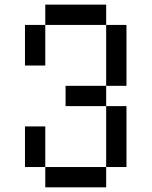

<svg xmlns="http://www.w3.org/2000/svg" viewBox="-20 -801 648 821"><path d="M173.6 -694.4V-781.2H434V-694.4ZM173.6 -694.4V-520.8H86.8V-694.4ZM434 -694.4H520.8V-434H434ZM434 -434V-347.2H260.4V-434ZM434 -347.2H520.8V-86.8H434ZM434 -86.8V0H173.6V-86.8ZM173.6 -86.8H86.8V-260.4H173.6Z"/></svg>

Font: 8-bit Operator+
Style: Regular
Weight: 400
Designer: GrandChaos9000
Foundry: Grand Chaos Productions
Version: Version 1.2.0 - April 24, 2014